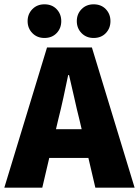

<svg xmlns="http://www.w3.org/2000/svg" viewBox="-30 -870 644 890"><path d="M-10 0 188 -650H396L594 0H412L338 -316Q326 -363 314 -418Q302 -473 290 -522H286Q276 -473 264 -418Q252 -363 240 -316L166 0ZM132 -138V-271H450V-138ZM176 -694Q142 -694 120 -716.5Q98 -739 98 -772Q98 -805 120 -827.5Q142 -850 176 -850Q211 -850 232.5 -827.5Q254 -805 254 -772Q254 -739 232.5 -716.5Q211 -694 176 -694ZM404 -694Q370 -694 348 -716.5Q326 -739 326 -772Q326 -805 348 -827.5Q370 -850 404 -850Q439 -850 460.5 -827.5Q482 -805 482 -772Q482 -739 460.5 -716.5Q439 -694 404 -694Z"/></svg>

Font: Source Sans 3 Black
Style: Regular
Weight: 900
Designer: Paul D. Hunt
Foundry: Adobe
Version: Version 3.046;hotconv 1.0.118;makeotfexe 2.5.65603